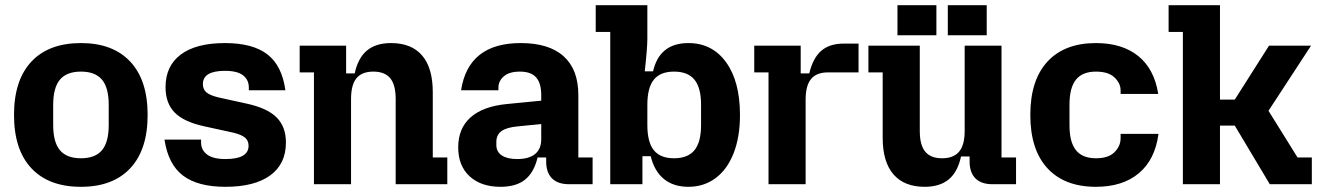

<svg xmlns="http://www.w3.org/2000/svg" viewBox="-20 -710 5091 740"><path d="M34 -267Q34 -401 101 -472.5Q168 -544 292 -544Q415 -544 482 -472.5Q549 -401 549 -267Q549 -133 482 -61.5Q415 10 292 10Q168 10 101 -61.5Q34 -133 34 -267ZM292 -100Q347 -100 373 -131Q399 -162 399 -228V-306Q399 -372 373 -403Q347 -434 292 -434Q237 -434 211 -403Q185 -372 185 -306V-228Q185 -162 211 -131Q237 -100 292 -100Z M614 -172H755V-161Q755 -132 778 -114.5Q801 -97 849 -97Q938 -97 938 -148Q938 -168 924.5 -179.5Q911 -191 878 -199L768 -223Q689 -240 653.5 -276Q618 -312 618 -374Q618 -456 677 -500Q736 -544 847 -544Q954 -544 1010.5 -500.5Q1067 -457 1080 -362H939V-373Q939 -402 917 -419.5Q895 -437 847 -437Q762 -437 762 -386Q762 -366 775 -354.5Q788 -343 820 -335L929 -311Q1009 -294 1045.5 -258Q1082 -222 1082 -161Q1082 -78 1021.5 -34Q961 10 849 10Q742 10 685 -33.5Q628 -77 614 -172Z M1190 -431H1135V-534H1314V-427H1347Q1360 -487 1394.5 -515.5Q1429 -544 1487 -544Q1566 -544 1607 -496Q1648 -448 1648 -355V-103H1704V0H1505V-329Q1505 -383 1484 -408.5Q1463 -434 1419 -434Q1375 -434 1354 -408.5Q1333 -383 1333 -329V0H1190Z M1746 -142Q1746 -215 1793.5 -257.5Q1841 -300 1933 -309L2066 -322V-343Q2066 -390 2046 -412Q2026 -434 1984 -434Q1943 -434 1922 -416Q1901 -398 1901 -372V-362H1757Q1785 -544 1987 -544Q2096 -544 2152.5 -493Q2209 -442 2209 -344V-103H2264V0H2173Q2130 0 2107.5 -22.5Q2085 -45 2085 -88V-103H2052Q2038 -45 2003.5 -17.5Q1969 10 1909 10Q1834 10 1790 -30.5Q1746 -71 1746 -142ZM1973 -97Q2019 -97 2042.5 -116.5Q2066 -136 2066 -173V-232L1976 -223Q1932 -219 1912.5 -204.5Q1893 -190 1893 -163V-151Q1893 -125 1914 -111Q1935 -97 1973 -97Z M2488 -108H2456V0H2332V-587H2276V-690H2475V-561Q2475 -525 2465 -435H2497Q2522 -544 2633 -544Q2725 -544 2778.5 -470Q2832 -396 2832 -267Q2832 -182 2807.5 -119.5Q2783 -57 2738 -23.5Q2693 10 2633 10Q2576 10 2539 -20Q2502 -50 2488 -108ZM2578 -100Q2631 -100 2656.5 -131Q2682 -162 2682 -228V-306Q2682 -372 2656.5 -403Q2631 -434 2578 -434Q2525 -434 2500 -403Q2475 -372 2475 -306V-228Q2475 -162 2500 -131Q2525 -100 2578 -100Z M2942 -431H2887V-534H3066V-427H3099Q3113 -486 3145 -514Q3177 -542 3232 -542H3289V-431H3171Q3127 -431 3106 -405.5Q3085 -380 3085 -326V0H2942Z M3382 -179V-431H3327V-534H3525V-205Q3525 -151 3546 -125.5Q3567 -100 3611 -100Q3655 -100 3676.5 -125.5Q3698 -151 3698 -205V-534H3840V-103H3896V0H3805Q3762 0 3739.5 -22.5Q3717 -45 3717 -88V-107H3684Q3671 -47 3636.5 -18.5Q3602 10 3544 10Q3465 10 3423.5 -38Q3382 -86 3382 -179ZM3439 -690H3589V-574H3439ZM3633 -690H3783V-574H3633Z M3951 -267Q3951 -401 4017 -472.5Q4083 -544 4204 -544Q4305 -544 4367 -494Q4429 -444 4444 -348H4299V-362Q4299 -389 4275.5 -411.5Q4252 -434 4204 -434Q4152 -434 4127 -403Q4102 -372 4102 -307V-227Q4102 -162 4127 -131Q4152 -100 4204 -100Q4252 -100 4275.5 -123.5Q4299 -147 4299 -177V-194H4445Q4432 -95 4369.5 -42.5Q4307 10 4204 10Q4083 10 4017 -61.5Q3951 -133 3951 -267Z M4539 -587H4484V-690H4682V-326H4739L4871 -534H5033L4869 -283L4981 -103H5036V0H4874L4739 -226H4682V0H4539Z"/></svg>

Font: Mozilla Headline BETA
Style: Bold
Weight: 700
Designer: Studio DRAMA
Foundry: Studio DRAMA
Version: Version 0.100